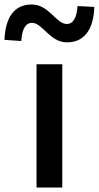

<svg xmlns="http://www.w3.org/2000/svg" viewBox="-76 -837 441 857"><path d="M223 -648C304 -648 342 -711 345 -806L270 -810C267 -761 252 -730 222 -730C175 -730 142 -817 66 -817C-16 -817 -52 -755 -56 -659L19 -654C22 -705 37 -735 67 -735C114 -735 146 -648 223 -648ZM87 0H202V-550H87Z"/></svg>

Font: Noto Sans JP Medium
Style: Regular
Weight: 500
Designer: Ryoko NISHIZUKA  (kana, bopomofo & ideographs); Paul D. Hunt (Latin, Greek & Cyrillic); Sandoll Communications , Soo-you
Foundry: Adobe
Version: Version 2.002;hotconv 1.0.116;makeotfexe 2.5.65601